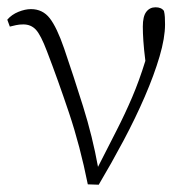

<svg xmlns="http://www.w3.org/2000/svg" viewBox="-20 -505 523 527"><path d="M221 1Q200 -104 169.5 -195Q139 -286 109 -364Q92 -409 78.5 -423.5Q65 -438 44 -438Q33 -438 24 -436Q15 -434 7 -432L0 -451Q12 -465 30.5 -472.5Q49 -480 65 -480Q97 -480 116.5 -455Q136 -430 156 -372Q182 -296 208 -213Q234 -130 249 -47Q277 -102 300 -147Q323 -192 342.5 -237.5Q362 -283 379 -338Q375 -370 373.5 -392.5Q372 -415 372 -432Q372 -460 381.5 -472.5Q391 -485 407 -485Q423 -485 430 -475Q432 -467 432.5 -458Q433 -449 433 -438Q433 -401 418 -350Q403 -299 377.5 -240Q352 -181 319 -119Q286 -57 251 2Z"/></svg>

Font: Source Serif Pro Light
Style: Regular
Weight: 300
Designer: Frank Grießhammer
Foundry: Adobe Systems Incorporated
Version: Version 3.001;hotconv 1.0.111;makeotfexe 2.5.65597